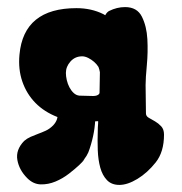

<svg xmlns="http://www.w3.org/2000/svg" viewBox="-20 -532 513 542"><path d="M261 -270Q261 -292 262 -328Q261 -335 258 -343Q253 -351 245.5 -357.5Q238 -364 229 -368.5Q220 -373 212 -373Q192 -373 179 -358.5Q166 -344 166 -326Q166 -317 168.5 -306Q171 -295 176 -285.5Q181 -276 188 -269.5Q195 -263 204 -262Q231 -261 243 -261Q255 -261 260 -267ZM277 -489Q282 -498 288 -501Q310 -512 333 -512Q367 -512 380.5 -485Q394 -458 396 -421.5Q398 -385 394.5 -348Q391 -311 391 -292L392 -212Q392 -204 400 -199.5Q408 -195 417.5 -189.5Q427 -184 435 -175.5Q443 -167 443 -152Q443 -103 419.5 -73.5Q396 -44 368 -27Q340 -10 317 -10Q295 -10 282 -23.5Q269 -37 263 -59Q257 -81 256 -108Q255 -135 256 -162Q256 -173 257 -184V-190L228 -188Q180 -187 142.5 -201.5Q105 -216 80 -241.5Q55 -267 43 -302Q31 -337 35 -378Q47 -509 196 -509Q238 -509 272 -492Q275 -490 277 -489ZM129 -240 249 -204Q249 -160 233 -112Q227 -91 210 -74Q220 -85 217.5 -81Q215 -77 204 -66.5Q193 -56 175 -42Q157 -28 136.5 -19.5Q116 -11 95 -11.5Q74 -12 57 -29Q34 -52 29 -80.5Q24 -109 48 -134Q56 -141 66 -145.5Q76 -150 87 -154Q98 -158 109 -163Q120 -168 130 -178Q145 -194 142 -212Q140 -227 129 -240Z"/></svg>

Font: r_Neptun CAT
Style: Regular
Weight: 400
Foundry: Peter Wiegel, CAT-Fonts
Version: Version 1.000;June 8, 2024;FontCreator 14.0.0.2814 32-bit